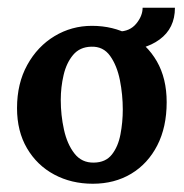

<svg xmlns="http://www.w3.org/2000/svg" viewBox="-20 -453 465 486"><path d="M214.9 12.1Q160.6 12.1 117.2 -11.2Q73.7 -34.5 48.4 -77.6Q23.1 -120.6 23.1 -179.3Q23.1 -241.7 49 -288.6Q74.8 -335.5 118.1 -361.6Q161.3 -387.6 212.7 -387.6Q266.2 -387.6 309.1 -364.3Q352 -341 377 -297.8Q401.9 -254.5 401.9 -194.4Q401.9 -131.3 378.1 -84.9Q354.2 -38.5 312.1 -13.2Q269.9 12.1 214.9 12.1ZM217.8 -41.4Q247.5 -41.8 263.3 -62Q279.1 -82.1 284.9 -112.9Q290.8 -143.7 290.8 -175.7Q290.8 -213.1 283.5 -250.1Q276.1 -287.1 258.7 -311.5Q241.3 -335.9 210.9 -334.8Q181.9 -334.1 165 -313.9Q148.1 -293.7 141 -263.1Q133.8 -232.5 133.8 -199.9Q133.8 -161.7 141.9 -124.9Q150 -88 168.5 -64.4Q187 -40.7 217.8 -41.4ZM280.2 -324.5V-373.3Q308.4 -373.3 324.7 -392.9Q341 -412.5 341 -433.4H422.8Q422.8 -381.4 383.9 -353Q345.1 -324.5 280.2 -324.5Z"/></svg>

Font: Parastoo
Style: Regular
Weight: 400
Foundry: Saber Rastikerdar (saber.rastikerdar@gmail.com)
Version: Version 3.000